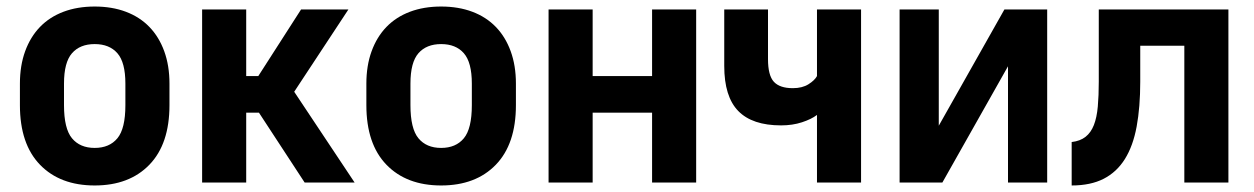

<svg xmlns="http://www.w3.org/2000/svg" viewBox="-20 -559 3841 588"><path d="M270 9Q164 9 102.5 -54.5Q41 -118 41 -237V-303Q41 -358 57 -402Q73 -446 102.5 -476.5Q132 -507 174.5 -523Q217 -539 270 -539Q323 -539 365.5 -523Q408 -507 437.5 -476.5Q467 -446 483 -402Q499 -358 499 -303V-237Q499 -118 437.5 -54.5Q376 9 270 9ZM270 -106Q315 -106 339.5 -135.5Q364 -165 364 -237V-303Q364 -368 339.5 -396Q315 -424 270 -424Q225 -424 200.5 -396Q176 -368 176 -303V-237Q176 -165 200.5 -135.5Q225 -106 270 -106Z M599 -530H734V-326H771L902 -530H1047L881 -278L1066 0H913L773 -214H734V0H599Z M1331 9Q1225 9 1163.5 -54.5Q1102 -118 1102 -237V-303Q1102 -358 1118 -402Q1134 -446 1163.5 -476.5Q1193 -507 1235.5 -523Q1278 -539 1331 -539Q1384 -539 1426.5 -523Q1469 -507 1498.5 -476.5Q1528 -446 1544 -402Q1560 -358 1560 -303V-237Q1560 -118 1498.5 -54.5Q1437 9 1331 9ZM1331 -106Q1376 -106 1400.5 -135.5Q1425 -165 1425 -237V-303Q1425 -368 1400.5 -396Q1376 -424 1331 -424Q1286 -424 1261.5 -396Q1237 -368 1237 -303V-237Q1237 -165 1261.5 -135.5Q1286 -106 1331 -106Z M1660 -530H1795V-326H1977V-530H2112V0H1977V-214H1795V0H1660Z M2482 -207Q2465 -194 2436 -184.5Q2407 -175 2372 -175Q2284 -175 2241 -219Q2198 -263 2198 -357V-530H2332V-378Q2332 -328 2350 -308.5Q2368 -289 2408 -289Q2437 -289 2456 -301Q2475 -313 2482 -326V-530H2617V0H2482Z M2735 -530H2855V-174L3056 -530H3187V0H3067V-356L2866 0H2735Z M3262 -124Q3288 -127 3304.5 -140Q3321 -153 3330 -176Q3339 -199 3342 -232.5Q3345 -266 3345 -309V-530H3742V0H3607V-419H3472V-309Q3472 -231 3461 -171.5Q3450 -112 3425 -72Q3400 -32 3360 -11.5Q3320 9 3262 9Z"/></svg>

Font: 
Style: 㨦
Weight: 700
Designer: A.Korolkova, Vitaly Kuzmin
Foundry: ParaType Ltd
Version: Version 2.000